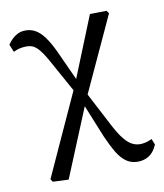

<svg xmlns="http://www.w3.org/2000/svg" viewBox="-104 -564 710 833"><g transform="rotate(-15 251.5 -147.5)"><path d="M33 179 26 166 234 -201 377 -482 450 -477 458 -464 263 -123 102 188ZM421 191Q389 191 366.5 173.5Q344 156 328 123Q312 90 297 45L245 -124H236L270 -164L341 7Q359 50 375.5 74.5Q392 99 410 109.5Q428 120 449 120Q462 120 473 117.5Q484 115 495 111L503 138Q494 155 482 167Q470 179 454.5 185Q439 191 421 191ZM232 -160 160 -322Q142 -363 128 -383.5Q114 -404 99.5 -411Q85 -418 63 -418Q50 -418 39.5 -416Q29 -414 16 -409L5 -444Q15 -456 26.5 -465.5Q38 -475 51.5 -480.5Q65 -486 80 -486Q107 -486 128 -472.5Q149 -459 166 -431Q183 -403 199 -359L259 -190H269Z"/></g></svg>

Font: Source Serif 4 Variable
Style: Regular
Weight: 400
Designer: Frank Grießhammer
Foundry: Adobe
Version: Version 4.005;hotconv 1.1.0;makeotfexe 2.6.0